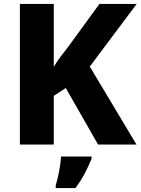

<svg xmlns="http://www.w3.org/2000/svg" viewBox="-20 -734 714 975"><path d="M673 0H478L314 -287L253 -247V0H81V-714H253V-395Q269 -421 288 -446.5Q307 -472 326 -496L485 -714H674L436 -396ZM445 72Q430 109 411 145.5Q392 182 363 221H263V207Q269 187 275 160.5Q281 134 285 107.5Q289 81 290 61H445Z"/></svg>

Font: Noto Sans Meetei Mayek ExtraBold
Style: Regular
Weight: 800
Designer: Monotype Design Team and Neelakash Kshetrimayum
Foundry: Monotype Imaging Inc.
Version: Version 2.002; ttfautohint (v1.8.4.7-5d5b)